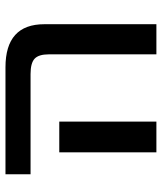

<svg xmlns="http://www.w3.org/2000/svg" viewBox="32 -594 563 666"><g transform="rotate(-90 313.0 -260.5)"><path d="M42 -435.5V-522.5H413.1Q562.5 -522.5 562.5 -387.7V1H458V-372.1Q458 -407.2 442.9 -421.4Q427.7 -435.5 389.6 -435.5ZM224.6 -335.9V-101.6V1H118.2V-101.6V-335.9Z"/></g></svg>

Font: Gen Shin Gothic Medium
Style: Regular
Weight: 500
Designer: [Source Han Sans]
Ryoko NISHIZUKA  (kana & ideographs); Paul D. Hunt (Latin, Greek & Cyrillic); Wenlong ZHANG  (bopomofo
Version: Version 1.002.20150607